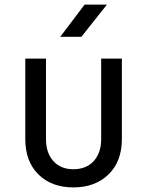

<svg xmlns="http://www.w3.org/2000/svg" viewBox="-20 -805 640 835"><path d="M299 10Q204 10 147 -46.5Q90 -103 90 -200V-550H180V-200Q180 -140 212 -104.5Q244 -69 299 -69Q355 -69 387.5 -104.5Q420 -140 420 -200V-550H510V-200Q510 -103 452 -46.5Q394 10 299 10ZM242 -645 348 -785H445L334 -645Z"/></svg>

Font: JetBrainsMono NFM
Style: Regular
Weight: 400
Monospace: yes
Designer: Philipp Nurullin, Konstantin Bulenkov
Foundry: JetBrains
Version: Version 2.304; ttfautohint (v1.8.4.7-5d5b);Nerd Fonts 3.3.0